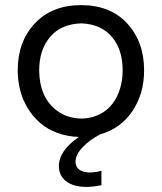

<svg xmlns="http://www.w3.org/2000/svg" viewBox="-20 -528 637 756"><path d="M374.5 1Q332 23.4 304.7 52.5Q277.3 81.5 277.3 107.9Q277.3 148.4 332 151.4Q363.8 149.9 379.4 144V201.2Q344.2 208 320.8 208Q269 208 240.5 185.8Q211.9 163.6 211.9 126.5Q211.9 64.5 291 11.2Q244.6 9.8 205.3 -4.9Q166 -19.5 137.7 -44.2Q109.4 -68.8 89.4 -101.6Q69.3 -134.3 59.6 -172.1Q49.8 -210 49.8 -251Q49.8 -364.3 117.4 -436Q185.1 -507.8 298.8 -507.8Q414.6 -507.8 481 -435.5Q547.4 -363.3 547.4 -251Q547.4 -158.7 501.2 -90.3Q455.1 -22 374.5 1ZM134.3 -251Q134.3 -200.2 151.9 -158.7Q169.4 -117.2 207.8 -89.8Q246.1 -62.5 300.3 -61Q340.8 -62 372.3 -77.9Q403.8 -93.8 423.3 -120.1Q442.9 -146.5 452.9 -179.7Q462.9 -212.9 462.9 -251Q462.9 -334 419.9 -383.5Q377 -433.1 300.3 -436Q220.2 -433.6 177.2 -382.6Q134.3 -331.5 134.3 -251Z"/></svg>

Font: Commissioner Flair
Style: Regular
Weight: 400
Designer: Kostas Bartsokas
Foundry: Kostas Bartsokas
Version: Version 1.000